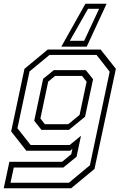

<svg xmlns="http://www.w3.org/2000/svg" viewBox="-40 -804 688 1024"><path d="M-20 200 10 59H291L340 18.5L346 -10L334 0H100.5L19.5 -103L90.5 -437L215 -540H496.5L578 -437L464 97L339.5 200ZM16 170.5H327.5L439.5 77.5L545 -421.5L475 -511H224L117.5 -423L53 -120L123.5 -30.5H331.5L392 -80L368.5 31.5L298 89.5H33.5ZM181 -111.5 142.5 -160 190 -383.5 247 -430H417.5L456.5 -381.5L413.5 -181.5L328 -111.5ZM199.5 -141.5H324L384.5 -191.5L422 -368.5L397.5 -399H254L217 -368.5L175.5 -172ZM528.5 -784 422.5 -555H287L415.5 -784ZM488.5 -757H429.5L332.5 -586.5H409Z"/></svg>

Font: Tourney Light
Style: Italic
Weight: 300
Italic angle: -12°
Version: Version 1.015